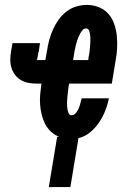

<svg xmlns="http://www.w3.org/2000/svg" viewBox="-20 -558 540 783"><path d="M179 205 213 0H222Q203 -7 188 -21Q173 -35 164 -52.5Q155 -70 150 -90.5Q145 -111 143.5 -132Q142 -153 144 -174.5Q146 -196 149 -217H130Q113 -217 96.5 -220Q80 -223 66 -231Q52 -239 42 -252Q32 -265 27 -280.5Q22 -296 22 -313.5Q22 -331 25 -348L31 -382H143L138 -347Q138 -347 138 -347Q138 -347 138 -347Q138 -347 138 -346.5Q138 -346 137 -346Q136 -339 134.5 -332.5Q133 -326 132 -319Q132 -319 132 -318Q132 -317 132 -317Q132 -315 130.5 -315Q129 -315 129 -314Q129 -314 129.5 -313.5Q130 -313 130 -313H165L172 -352Q175 -374 181 -395.5Q187 -417 196 -437.5Q205 -458 218.5 -477Q232 -496 250.5 -510.5Q269 -525 291 -531.5Q313 -538 334 -538Q360 -538 383.5 -528.5Q407 -519 422.5 -501Q438 -483 446 -459.5Q454 -436 456.5 -411Q459 -386 457.5 -359.5Q456 -333 451 -308L436 -217H262L260 -207Q259 -199 258 -190.5Q257 -182 256 -174Q255 -166 254.5 -158Q254 -150 253.5 -142Q253 -134 253.5 -126Q254 -118 255.5 -110.5Q257 -103 260.5 -95.5Q264 -88 272 -88Q279 -88 285 -93Q291 -98 294.5 -104Q298 -110 301 -116.5Q304 -123 306 -130Q308 -137 309.5 -143.5Q311 -150 313 -157H424Q419 -131 409 -106Q399 -81 384 -58.5Q369 -36 347 -18Q325 0 300 5L267 205ZM278 -313H340L341 -323Q343 -331 344 -339Q345 -347 346 -355.5Q347 -364 347.5 -372Q348 -380 348.5 -388Q349 -396 348.5 -404Q348 -412 347 -419.5Q346 -427 342.5 -434.5Q339 -442 331 -442Q323 -442 317.5 -436Q312 -430 308 -423Q304 -416 301 -409Q298 -402 295.5 -395Q293 -388 291 -380.5Q289 -373 287.5 -366Q286 -359 284.5 -351.5Q283 -344 282 -337Z"/></svg>

Font: Iosevka Slab Oblique
Style: Bold
Weight: 700
Italic angle: -9°
Monospace: yes
Designer: Belleve Invis
Foundry: Belleve Invis
Version: Version 11.1.1; ttfautohint (v1.8.3)